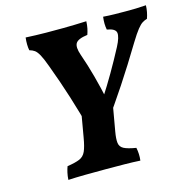

<svg xmlns="http://www.w3.org/2000/svg" viewBox="-101 -778 871 881"><g transform="rotate(-15 334.0 -338.0)"><path d="M271.4 -193.7Q249 -278.8 223.1 -360.9Q197.1 -443.1 166.7 -524.3Q152.8 -562.7 142.5 -581.2Q132.3 -599.7 122.3 -607Q112.3 -614.2 97.8 -618.2Q95.3 -630.8 95 -646.3Q94.7 -661.8 96.8 -679Q119.4 -678 144.5 -677Q169.5 -676 192.7 -676Q215.9 -676 231.8 -676Q250.8 -676 275.7 -676Q300.7 -676 328.8 -677Q356.8 -678 385 -679Q384.4 -660.7 381.2 -645.3Q377.9 -629.8 373.3 -617.2Q327.5 -611.3 317.1 -593.7Q306.7 -576.1 320.1 -537.7Q339.4 -483 355.2 -424.3Q371 -365.5 384.3 -302.7L366.2 -316Q399.5 -367.4 430 -419.8Q460.4 -472.1 490.1 -528.4Q512.3 -571 509 -591.2Q505.6 -611.3 465.9 -617.7Q460.3 -645.1 464.9 -679Q489.9 -677 518.5 -676.5Q547 -676 571.9 -676Q598 -676 619.3 -676.5Q640.5 -677 668.2 -679Q667.1 -646.6 656.6 -617.7Q645.6 -614.8 634.6 -608Q623.6 -601.3 609.4 -583.5Q595.2 -565.8 572.3 -528.4Q515.5 -434 462 -353Q408.4 -272 351.8 -193.7ZM117.1 3Q118.1 -15.2 121.7 -31.1Q125.3 -47.1 129.8 -58.8Q168.6 -64.8 188.7 -73.3Q208.8 -81.8 218.4 -103.2Q227.9 -124.6 234.9 -165.9L255.7 -285.7H405.1L382.3 -155.9Q376.3 -121.7 378.8 -102.5Q381.3 -83.4 399.1 -74.1Q416.9 -64.8 456.6 -58.3Q459.7 -43.6 460.4 -27.9Q461.1 -12.1 459.1 3Q427.1 1 384.5 0.5Q341.8 0 295.6 0Q244.9 0 198.1 0.5Q151.4 1 117.1 3Z"/></g></svg>

Font: Vollkorn
Style: Italic
Weight: 400
Italic angle: -11°
Designer: Friedrich Althausen
Foundry: Friedrich Althausen
Version: Version 5.001